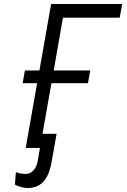

<svg xmlns="http://www.w3.org/2000/svg" viewBox="-20 -745 640 967"><path d="M167 -326H94L105.5 -390H178.5L237.5 -725H595.5L583 -656H297L250.5 -390H434.5L423 -326H239L194 -71H265L240 70Q228 138 198.5 170Q169 202 119 202Q104 202 86 197Q68 192 55 185L60 122Q68.5 126 83.2 128.5Q98 131 109.5 131Q132.5 131 148.8 113Q165 95 169.5 68L181.5 0H109.5Z"/></svg>

Font: JuliaMono SemiBold
Style: Italic
Weight: 600
Italic angle: -9°
Monospace: yes
Designer: cormullion
Foundry: corm
Version: Version 0.056; ttfautohint (v1.8.4)